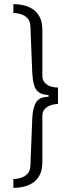

<svg xmlns="http://www.w3.org/2000/svg" viewBox="-20 -755 349 934"><path d="M45 -735Q70 -735 94.5 -729.5Q119 -724 140 -710Q161 -696 173.5 -671.5Q186 -647 186 -609V-387Q186 -366 197.5 -353Q209 -340 226.5 -334.5Q244 -329 262 -329V-249Q244 -249 226.5 -243Q209 -237 197.5 -224.5Q186 -212 186 -191V33Q186 71 173.5 95.5Q161 120 140 134Q119 148 94.5 153.5Q70 159 45 159V116Q62 116 80.5 110.5Q99 105 113 91Q127 77 128 50L137 -179Q139 -229 155 -256.5Q171 -284 216 -284V-293Q186 -294 169 -306Q152 -318 145.5 -342Q139 -366 137 -399L128 -626Q127 -653 113 -667Q99 -681 80.5 -686.5Q62 -692 45 -692Z"/></svg>

Font: Archivo SemiCondensed ExtraLight
Style: Regular
Weight: 250
Width: 4
Designer: Hector Gatti
Foundry: Omnibus-Type
Version: Version 2.001